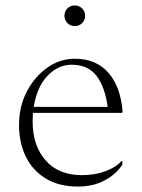

<svg xmlns="http://www.w3.org/2000/svg" viewBox="-20 -676 521 706"><path d="M267 10Q196 10 147.5 -20Q99 -50 74.5 -101Q50 -152 50 -216Q50 -284 78.5 -339Q107 -394 153.5 -427Q200 -460 255 -460Q334 -460 379 -408Q424 -356 431 -264L428 -261H101Q100 -246 100 -229Q100 -141 147.5 -86.5Q195 -32 281 -32Q328 -32 366.5 -46Q405 -60 427 -84H430V-71Q408 -36 365.5 -13Q323 10 267 10ZM243 -438Q194 -438 155 -397.5Q116 -357 104 -283H376Q366 -356 335 -397Q304 -438 243 -438ZM255 -580Q239 -580 228 -591Q217 -602 217 -618Q217 -634 228 -645Q239 -656 255 -656Q271 -656 282 -645Q293 -634 293 -618Q293 -602 282 -591Q271 -580 255 -580Z"/></svg>

Font: Spectral ExtraLight
Style: Regular
Weight: 275
Designer: Jean-Baptiste Levee
Foundry: Production Type
Version: Version 2.001